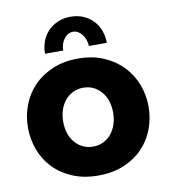

<svg xmlns="http://www.w3.org/2000/svg" viewBox="-83 -801 776 881"><g transform="rotate(-10 305.0 -360.0)"><path d="M304 -660Q280 -660 262.5 -637.5Q245 -615 245 -583H160Q160 -615 170.5 -642Q181 -669 200.5 -688.5Q220 -708 246 -719Q272 -730 304 -730Q336 -730 362.5 -719Q389 -708 408 -688.5Q427 -669 437.5 -642Q448 -615 448 -583H365Q362 -617 344.5 -638.5Q327 -660 304 -660ZM305 10Q238 10 185.5 -12Q133 -34 97 -71.5Q61 -109 42.5 -158.5Q24 -208 24 -262Q24 -316 42.5 -365.5Q61 -415 97 -452.5Q133 -490 185.5 -512.5Q238 -535 305 -535Q372 -535 424 -512.5Q476 -490 512 -452.5Q548 -415 567 -365.5Q586 -316 586 -262Q586 -208 567.5 -158.5Q549 -109 513 -71.5Q477 -34 424.5 -12Q372 10 305 10ZM188 -262Q188 -200 221 -162.5Q254 -125 305 -125Q330 -125 351 -135Q372 -145 387.5 -163Q403 -181 412 -206.5Q421 -232 421 -262Q421 -324 388 -361.5Q355 -399 305 -399Q280 -399 258.5 -389Q237 -379 221.5 -361Q206 -343 197 -317.5Q188 -292 188 -262Z"/></g></svg>

Font: Oxford Sans
Style: Regular
Weight: 800
Designer: Matt McInerney, Pablo Impallari, Rodrigo Fuenzalida
Foundry: Matt McInerney, Pablo Impallari, Rodrigo Fuenzalida
Version: Version 3.000g; ttfautohint (v1.5) -l 8 -r 28 -G 28 -x 14 -D